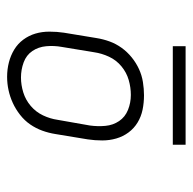

<svg xmlns="http://www.w3.org/2000/svg" viewBox="-21 -721 542 540"><g transform="rotate(-90 250.0 -451.0)"><path d="M252 -317Q231 -317 211.5 -321Q192 -325 175.5 -335Q159 -345 147.5 -360.5Q136 -376 130.5 -395Q125 -414 125 -434.5Q125 -455 128 -475L143 -566Q146 -585 152.5 -603Q159 -621 170 -637Q181 -653 197 -665.5Q213 -678 230.5 -686Q248 -694 266.5 -698Q285 -702 304 -702Q325 -702 344.5 -697Q364 -692 380.5 -682Q397 -672 408.5 -656.5Q420 -641 425.5 -622.5Q431 -604 431 -583Q431 -562 428 -542L413 -451Q410 -432 403.5 -414Q397 -396 385.5 -380Q374 -364 358.5 -351.5Q343 -339 325.5 -331Q308 -323 289 -320Q270 -317 252 -317ZM253 -354Q274 -354 295 -360Q316 -366 333.5 -380.5Q351 -395 360.5 -415.5Q370 -436 373 -457L388 -548Q392 -570 390 -592Q388 -614 376.5 -631Q365 -648 344.5 -655.5Q324 -663 302 -663Q281 -663 260 -656.5Q239 -650 222 -635.5Q205 -621 195.5 -601Q186 -581 183 -560L167 -469Q164 -447 166 -425.5Q168 -404 179.5 -387Q191 -370 211 -362Q231 -354 253 -354ZM113 -200V-236H390V-200Z"/></g></svg>

Font: Iosevka Curly XLtObl
Style: Regular
Weight: 200
Italic angle: -9°
Monospace: yes
Designer: Belleve Invis
Foundry: Belleve Invis
Version: Version 11.1.0; ttfautohint (v1.8.3)